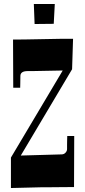

<svg xmlns="http://www.w3.org/2000/svg" viewBox="-20 -946 430 970"><path d="M83 -562 82.5 -525.4Q82 -514.6 82 -502.9H46.9L45.9 -746.1Q76.7 -746.1 105.5 -746.6L291 -750H349.1L344.2 -596.2L85 -160.2L291 -166Q303.2 -166 311 -174.6Q318.8 -183.1 318.8 -192.9V-212.9Q318.8 -223.6 319.1 -234.9Q319.3 -246.1 319.8 -258.8H355L354 -1Q317.4 -0.5 286.1 -0.5L232.4 0Q213.4 0 193.8 0Q177.7 0 35.2 3.9V-149.9L296.9 -589.8Q163.6 -586.9 143.6 -586.9H120.1Q83 -586.9 83 -562ZM256.8 -925.8 251.5 -825.7 154.8 -824.7 150.9 -925.8Z"/></svg>

Font: Smokum
Style: Regular
Weight: 400
Designer: Astigmatic (AOETI)
Foundry: Astigmatic (AOETI)
Version: Version 1.001